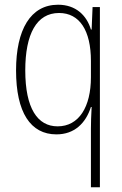

<svg xmlns="http://www.w3.org/2000/svg" viewBox="-20 -559 518 813"><path d="M365 -14V234H403V-529H372L368 -434H365C347 -494 301 -539 226 -539C109 -539 48 -433 48 -261C48 -83 109 10 219 10C295 10 343 -37 365 -106H368C366 -74 365 -35 365 -14ZM224 -24C139 -24 87 -100 87 -261C87 -415 135 -504 230 -504C317 -504 365 -430 365 -301V-232C365 -106 314 -24 224 -24Z"/></svg>

Font: Noto Sans Devanagari UI Condensed ExtraLight
Style: Regular
Weight: 200
Width: 3
Designer: Jelle Bosma - Monotype Design Team
Foundry: Monotype Imaging Inc.
Version: Version 2.004